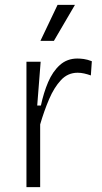

<svg xmlns="http://www.w3.org/2000/svg" viewBox="-20 -764 417 784"><path d="M88 0V-512H146L132 -333H147Q158 -385 176.5 -428.5Q195 -472 224.5 -498.5Q254 -525 296 -525Q308 -525 322.5 -523Q337 -521 355 -514L351 -456Q337 -461 323.5 -464Q310 -467 297 -467Q257 -467 229 -437Q201 -407 180.5 -359Q160 -311 144 -256V0ZM200 -597H145L215 -744H286Z"/></svg>

Font: Bricolage Grotesque 12pt ExtraLight
Style: Regular
Weight: 200
Designer: Mathieu Triay
Foundry: Atelier Triay
Version: Version 1.001; ttfautohint (v1.8.4.7-5d5b);gftools[0.9.33.de